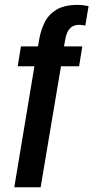

<svg xmlns="http://www.w3.org/2000/svg" viewBox="-20 -692 387 795"><path d="M39.2 83.3 122.5 -417.5H53.3L66.7 -500H137.5L142.5 -530Q149.2 -568.3 165.4 -600.4Q181.7 -632.5 214.2 -652.1Q246.7 -671.7 300.8 -671.7Q314.2 -671.7 326.7 -670Q339.2 -668.3 346.7 -666.7L333.3 -585.8Q327.5 -587.5 321.7 -588.3Q315.8 -589.2 306.7 -589.2Q260 -589.2 250 -527.5L245 -500H320.8L307.5 -417.5H232.5L148.3 83.3Z"/></svg>

Font: Familjen Grotesk Medium
Style: Italic
Weight: 500
Italic angle: -9.46201°
Designer: Anders Wikstroem, Jonas Baeckman, Matilda Gysing, Kristian Moeller
Foundry: Familjen STHLM AB
Version: Version 2.002; ttfautohint (v1.8.4.7-5d5b)